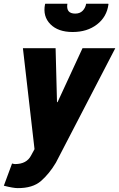

<svg xmlns="http://www.w3.org/2000/svg" viewBox="-59 -784 631 1018"><path d="M21 85.9Q82.5 85.9 106 40L124 6.8L62.5 -528.3H235.8L243.2 -242.7L246.1 -242.2L378.4 -528.3H552.2L237.3 78.6Q202.1 137.7 158.2 175.8Q114.3 213.9 34.7 213.4Q11.2 213.4 -38.6 200.7L4.9 83Q15.6 85.9 21 85.9ZM179.7 -761.2 181.2 -764.2H298.3Q290 -711.9 339.8 -711.9Q364.3 -711.9 378.9 -726.6Q393.6 -741.2 397.9 -764.2H515.1L516.1 -761.2Q507.3 -694.3 455.1 -654.3Q403.3 -614.3 326.2 -614.3Q249 -614.3 208 -655.8Q167 -697.3 179.7 -761.2Z"/></svg>

Font: Roboto-BlackItalic
Style: Italic
Weight: 900
Italic angle: -12°
Designer: Google
Version: Version 1.100141; 2013